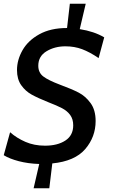

<svg xmlns="http://www.w3.org/2000/svg" viewBox="-30 -864 605 1028"><path d="M175 -512Q175 -475 202 -454.5Q229 -434 290 -411Q355 -387 391.5 -368Q428 -349 455 -312Q482 -275 482 -216Q482 -131 426.5 -66Q371 -1 250 11L234 144H150L180 14Q120 12 70.5 -1Q21 -14 -10 -33L24 -156Q59 -125 106 -104.5Q153 -84 211 -84Q278 -84 320 -111.5Q362 -139 362 -193Q362 -226 346 -248Q330 -270 302.5 -284.5Q275 -299 228 -317Q173 -339 139.5 -357.5Q106 -376 83.5 -408Q61 -440 61 -489Q61 -543 90.5 -595Q120 -647 180.5 -680.5Q241 -714 328 -714H329L344 -844H429L397 -708Q474 -696 528 -664L498 -553Q451 -585 410 -600.5Q369 -616 320 -616Q263 -616 219 -589.5Q175 -563 175 -512Z"/></svg>

Font: Cabin Medium
Style: Italic
Weight: 500
Italic angle: -7°
Designer: Pablo Impallari
Foundry: Pablo Impallari. http://www.impallari.com Igino Marini. http://www.ikern.com
Version: Version 2.200